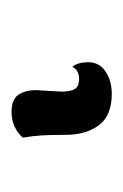

<svg xmlns="http://www.w3.org/2000/svg" viewBox="41 -34 218 341"><g transform="rotate(-90 150.5 136.0)"><path d="M154 225Q115 225 98 202Q81 179 81 143Q81 117 80 100.5Q79 84 76 67Q84 58 95.5 52.5Q107 47 122 47Q146 47 154 62Q162 77 160 98L158 132Q157 146 161 156.5Q165 167 180 167Q187 167 192.5 164.5Q198 162 202 155Q210 165 210 183Q210 203 193.5 214Q177 225 154 225Z"/></g></svg>

Font: Arima SemiBold
Style: Regular
Weight: 600
Designer: Joana Correia and Natanael Gama
Foundry: NDISCOVER
Version: Version 1.101;gftools[0.9.23]